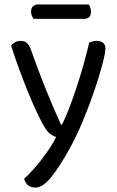

<svg xmlns="http://www.w3.org/2000/svg" viewBox="-20 -655 529 865"><path d="M169 -103Q156 -127 139 -164Q122 -201 103.5 -247Q85 -293 66 -344.5Q47 -396 30 -449Q37 -459 48.5 -465Q60 -471 73 -471Q90 -471 100.5 -462Q111 -453 119 -432Q149 -347 181.5 -265Q214 -183 255 -93H259Q275 -124 292 -168.5Q309 -213 325.5 -263Q342 -313 356.5 -364.5Q371 -416 382 -463Q389 -466 397 -468.5Q405 -471 416 -471Q433 -471 444 -462.5Q455 -454 455 -437Q455 -417 441 -364Q427 -311 404.5 -245Q382 -179 353 -109.5Q324 -40 294 14Q247 99 209.5 144.5Q172 190 140 190Q117 190 104.5 178Q92 166 89 150Q105 136 125 114Q145 92 165 66.5Q185 41 203 14Q221 -13 233 -38Q216 -43 201.5 -55.5Q187 -68 169 -103ZM131 -570Q127 -576 123.5 -584Q120 -592 120 -602Q120 -619 129 -627Q138 -635 152 -635H380Q384 -629 387 -620.5Q390 -612 390 -603Q390 -570 358 -570Z"/></svg>

Font: Baloo Thambi 2
Style: Regular
Weight: 400
Designer: Aadarsh Rajan and Ek Type
Foundry: Ek Type
Version: Version 1.640;hotconv 1.0.111;makeotfexe 2.5.65597; ttfautoh